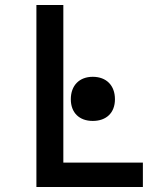

<svg xmlns="http://www.w3.org/2000/svg" viewBox="-20 -750 640 770"><path d="M553 0V-98H234V-730H126V0ZM352 -265C407 -265 441 -298 441 -352C441 -407 407 -442 352 -442C298 -442 264 -407 264 -352C264 -298 298 -265 352 -265Z"/></svg>

Font: Tekne LDO SemiBold
Style: Regular
Weight: 600
Monospace: yes
Designer: Alessio Laiso, Mario Rullo, Paolo Rosset
Foundry: Alessio Laiso
Version: Version 1.000;hotconv 1.0.109;makeotfexe 2.5.65596